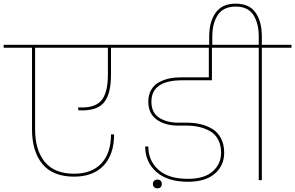

<svg xmlns="http://www.w3.org/2000/svg" viewBox="-55 -985 1614 1050"><path d="M-35 -724V-740H686V-724H552V-576Q552 -466 510.5 -421Q469 -376 373 -382V-398Q460 -392 497.5 -433.5Q535 -475 535 -576V-724H137V-278Q137 -164 190 -99.5Q243 -35 350 -35Q447 -35 499.5 -91.5Q552 -148 552 -250H569Q569 -141 512 -80Q455 -19 350 -19Q234 -19 177 -88Q120 -157 120 -278V-724Z M616 -724V-740H1268V-724H1104V-546H943Q773 -546 773 -429Q773 -369 815 -341.5Q857 -314 922 -314H967Q1007 -314 1041.5 -306Q1076 -298 1106 -280Q1136 -262 1153.5 -228.5Q1171 -195 1171 -150Q1171 -80 1120 -35.5Q1069 9 973 9Q861 9 800 -45Q739 -99 739 -184H756Q756 -107 811 -57Q866 -7 973 -7Q1062 -7 1108 -47.5Q1154 -88 1154 -150Q1154 -192 1137.5 -222.5Q1121 -253 1092.5 -268.5Q1064 -284 1033 -291Q1002 -298 966 -298H921Q848 -298 802 -331Q756 -364 756 -429Q756 -467 772 -494Q788 -521 815 -535.5Q842 -550 871.5 -556Q901 -562 935 -562H1087V-724Z M823.5 38.5Q817 45 806 45Q795 45 788 38.5Q781 32 781 21Q781 10 788 3.5Q795 -3 806 -3Q817 -3 823.5 3.5Q830 10 830 21Q830 32 823.5 38.5Z M1089 -734V-786Q1089 -865 1124 -915Q1159 -965 1234 -965Q1309 -965 1343 -915.5Q1377 -866 1377 -786V-740H1539V-724H1377V0H1360V-724H1198V-740H1360V-786Q1360 -858 1330.5 -903.5Q1301 -949 1234 -949Q1167 -949 1136.5 -903.5Q1106 -858 1106 -786V-734Z"/></svg>

Font: SVN-Poppins Thin
Style: Regular
Weight: 100
Designer: Ninad Kale (Devanagari), Jonny Pinhorn (Latin)
Foundry: Indian Type Foundry
Version: Version 3.002 2017